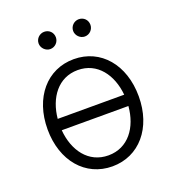

<svg xmlns="http://www.w3.org/2000/svg" viewBox="-135 -834 860 950"><g transform="rotate(-20 295.5 -359.5)"><path d="M295.5 11.4C436.8 11.4 535.5 -104 535.5 -270.2C535.5 -437.5 436.8 -552.9 295.5 -552.9C154.1 -552.9 55.4 -437.5 55.4 -270.2C55.4 -104 154.1 11.4 295.5 11.4ZM295.5 -46.5C190.7 -46.5 128.9 -133.2 120 -242.5H470.9C462 -133.2 400.2 -46.5 295.5 -46.5ZM120.4 -302.2C130.7 -409.8 192.1 -495.4 295.5 -495.4C398.8 -495.4 460.2 -409.8 470.5 -302.2ZM204.5 -639.2C230.5 -639.2 250 -660.5 250 -684.7C250 -710.6 230.5 -730.1 204.5 -730.1C180.4 -730.1 159.1 -710.6 159.1 -684.7C159.1 -660.5 180.4 -639.2 204.5 -639.2ZM386.4 -639.2C412.3 -639.2 431.8 -660.5 431.8 -684.7C431.8 -710.6 412.3 -730.1 386.4 -730.1C362.2 -730.1 340.9 -710.6 340.9 -684.7C340.9 -660.5 362.2 -639.2 386.4 -639.2Z"/></g></svg>

Font: Karasuma Gothic
Style: Light
Weight: 300
Designer: Rasmus Andersson / Ryoko Nishizuka
Foundry: rsms
Version: Version 1.00